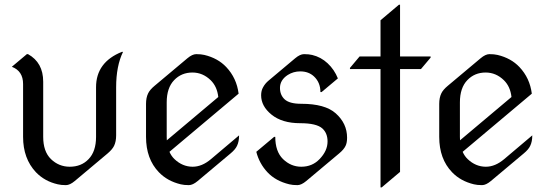

<svg xmlns="http://www.w3.org/2000/svg" viewBox="-20 -777 2331 816"><path d="M260.3 9.8Q239.7 9.8 225.6 6.3Q169.9 -6.3 132.8 -44.9Q78.1 -103 78.1 -195.3V-419.9Q78.1 -475.1 30.3 -493.2L94.2 -546.9H99.1Q163.6 -511.2 163.6 -429.7V-195.3Q163.6 -133.3 196.3 -101.1Q230 -68.4 276.4 -68.4Q325.7 -68.4 356.4 -100.6Q388.2 -133.3 388.2 -195.3V-406.2Q388.2 -512.7 498 -556.6H502.9Q473.6 -496.6 473.6 -406.2V-201.7Q473.6 -175.3 464.8 -157.2Q457.5 -142.1 437.5 -125L297.9 -7.8Q276.9 9.8 260.3 9.8Z M782.7 9.8Q762.2 9.8 748 6.3Q691.4 -7.3 655.3 -44.9Q600.6 -101.6 600.6 -195.3V-335.4Q600.6 -361.8 609.4 -379.9Q616.7 -395.5 636.7 -412.1L776.4 -529.3Q797.4 -546.9 814 -546.9Q834.5 -546.9 848.6 -543.5Q905.8 -529.8 941.4 -492.2Q985.8 -445.3 994.1 -378.9L700.2 -131.8Q708 -113.8 721.2 -101.1Q755.4 -68.4 798.8 -68.4Q838.4 -68.4 876.5 -100.6L996.1 -201.7Q996.1 -175.3 987.3 -157.2Q980 -141.6 960 -125L820.3 -7.8Q799.3 9.8 782.7 9.8ZM689 -180.7Q689 -180.7 907.7 -364.7Q902.8 -409.2 875.5 -436Q841.8 -468.8 797.9 -468.8Q751 -468.8 720.2 -436.5Q688.5 -403.8 688.5 -341.8V-195.8Q688.5 -188 689 -180.7Z M1244.1 9.8Q1223.6 9.8 1209.5 6.3Q1151.4 -7.8 1116.7 -44.9Q1082 -82 1069.3 -131.8L1145 -195.3H1149.9Q1149.9 -133.3 1182.6 -101.1Q1216.3 -68.4 1260.3 -68.4Q1307.1 -68.4 1337.9 -100.6Q1372.1 -135.7 1372.1 -175.8Q1372.1 -210.9 1350.1 -231Q1325.2 -253.4 1255.9 -253.4Q1178.7 -253.4 1133.8 -290Q1089.8 -325.7 1089.8 -372.1Q1089.8 -391.6 1098.1 -406.2Q1106.9 -422.4 1121.6 -434.6L1234.4 -529.3Q1255.4 -546.9 1272 -546.9Q1292.5 -546.9 1306.6 -543.5Q1343.8 -534.7 1372.3 -508.1Q1400.9 -481.4 1416 -443.8L1346.7 -385.7H1341.8Q1341.8 -426.3 1314.5 -452.1Q1291.5 -473.6 1255.9 -473.6Q1227.1 -473.6 1203.1 -458.5Q1169.9 -437 1169.9 -403.3Q1169.9 -373.5 1189.5 -355Q1210 -335.9 1260.3 -335.9Q1361.3 -335.9 1406.7 -295.4Q1455.1 -252.4 1455.1 -191.9Q1455.1 -170.4 1448.7 -157.2Q1441.4 -141.6 1421.4 -125L1281.7 -7.8Q1260.7 9.8 1244.1 9.8Z M1597.2 19.5V-483.4H1467.3V-488.3L1508.3 -537.1H1597.2V-690.9L1675.3 -756.8H1680.2V-537.1H1810.1V-532.2L1769 -483.4H1680.2V-46.4L1602.1 19.5Z M2028.8 9.8Q2008.3 9.8 1994.1 6.3Q1937.5 -7.3 1901.4 -44.9Q1846.7 -101.6 1846.7 -195.3V-335.4Q1846.7 -361.8 1855.5 -379.9Q1862.8 -395.5 1882.8 -412.1L2022.5 -529.3Q2043.5 -546.9 2060.1 -546.9Q2080.6 -546.9 2094.7 -543.5Q2151.9 -529.8 2187.5 -492.2Q2231.9 -445.3 2240.2 -378.9L1946.3 -131.8Q1954.1 -113.8 1967.3 -101.1Q2001.5 -68.4 2044.9 -68.4Q2084.5 -68.4 2122.6 -100.6L2242.2 -201.7Q2242.2 -175.3 2233.4 -157.2Q2226.1 -141.6 2206.1 -125L2066.4 -7.8Q2045.4 9.8 2028.8 9.8ZM1935.1 -180.7Q1935.1 -180.7 2153.8 -364.7Q2148.9 -409.2 2121.6 -436Q2087.9 -468.8 2043.9 -468.8Q1997.1 -468.8 1966.3 -436.5Q1934.6 -403.8 1934.6 -341.8V-195.8Q1934.6 -188 1935.1 -180.7Z"/></svg>

Font: Gothica
Style: Book
Weight: 400
Designer: Wojciech Kalinowski "wmk69" (wmk69@o2.pl)
Foundry: Wojciech Kalinowski "wmk69" (wmk69@o2.pl)
Version: Version 2.1.0; 2021-05-14